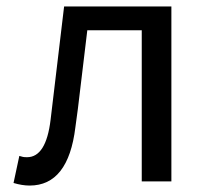

<svg xmlns="http://www.w3.org/2000/svg" viewBox="-20 -563 632 596"><path d="M22 5 40 -79 51 -76Q55 -75 64 -75Q123 -75 137 -191L158 -367L179 -543H512V0H420V-469H251L233 -319Q220 -207 214 -168Q192 13 72 13Q49 13 22 5Z"/></svg>

Font: Source Han Sans Regular
Style: Regular
Weight: 400
Designer: Ryoko NISHIZUKA  (kana & ideographs); Paul D. Hunt (Latin, Greek & Cyrillic); Wenlong ZHANG  (bopomofo); Sandoll Communi
Foundry: Adobe Systems Incorporated
Version: Version 1.00 January 18, 2024, initial release